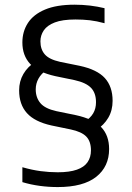

<svg xmlns="http://www.w3.org/2000/svg" viewBox="-20 -768 548 798"><path d="M220 9.5Q182 9.5 145 4.5Q108 -0.5 73 -11V-73Q113 -61.5 148.5 -56.8Q184 -52 220 -52Q269 -52 299.5 -62.8Q330 -73.5 344 -94Q358 -114.5 358 -143Q358 -180.5 338.5 -200.5Q319 -220.5 274 -230L194 -246.5Q124 -262 91.8 -298Q59.5 -334 59.5 -392.5Q59.5 -430 77.2 -460.5Q95 -491 127.5 -511.5L174 -477.5Q151 -461.5 139.8 -441Q128.5 -420.5 128.5 -396.5Q128.5 -362.5 147.8 -339.5Q167 -316.5 214.5 -306L295 -289.5Q368.5 -273.5 401 -239.2Q433.5 -205 433.5 -148.5Q433.5 -75.5 379.8 -33Q326 9.5 220 9.5ZM380 -227.5 331 -261.5Q356 -277.5 367.5 -297.2Q379 -317 379 -343Q379 -381.5 358.2 -403Q337.5 -424.5 290 -435L210 -451.5Q138 -467.5 105.5 -502.2Q73 -537 73 -591.5Q73 -637 96 -672.5Q119 -708 167 -728.2Q215 -748.5 289.5 -748.5Q323 -748.5 354.2 -744.8Q385.5 -741 414.5 -734V-671.5Q381.5 -680.5 353.2 -683.8Q325 -687 294 -687Q239.5 -687 207.8 -674.8Q176 -662.5 162 -641.8Q148 -621 148 -596Q148 -563 166.2 -542Q184.5 -521 229.5 -511L311 -494.5Q383.5 -479 415.8 -443.5Q448 -408 448 -349Q448 -309 430 -278.5Q412 -248 380 -227.5Z"/></svg>

Font: Encode Sans SC Condensed Thin
Style: Regular
Weight: 400
Version: Version 3.002